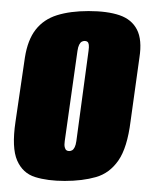

<svg xmlns="http://www.w3.org/2000/svg" viewBox="-20 -593 278 347"><path d="M97 -266Q66 -266 43.5 -273Q21 -280 11 -303Q1 -326 8 -373L25 -489Q30 -521 44.5 -539.5Q59 -558 83 -565.5Q107 -573 140 -573Q174 -573 196 -565.5Q218 -558 227.5 -539.5Q237 -521 232 -489L216 -374Q210 -326 194 -303Q178 -280 153.5 -273Q129 -266 97 -266ZM105 -320Q108 -320 110.5 -321.5Q113 -323 115 -327Q117 -331 118 -338L140 -501Q141 -508 140.5 -512Q140 -516 138 -517.5Q136 -519 133 -519Q130 -519 127.5 -517.5Q125 -516 123 -512Q121 -508 120 -501L97 -338Q96 -331 97 -327Q98 -323 100 -321.5Q102 -320 105 -320Z"/></svg>

Font: Alumni Sans Black
Style: Italic
Weight: 900
Italic angle: -8°
Version: Version 1.016